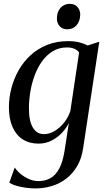

<svg xmlns="http://www.w3.org/2000/svg" viewBox="-20 -754 565 1022"><path d="M422.5 35Q414.5 90 390.8 130.2Q367 170.5 332.5 197Q298 223.5 255.8 236.2Q213.5 249 168.5 249Q143.5 249 116.8 245.2Q90 241.5 67 234.8Q44 228 29.5 218.5L58.5 137.5Q70 155.5 90 172Q110 188.5 134.5 199.2Q159 210 183.5 210Q221.5 210 249.5 193.8Q277.5 177.5 296 142Q314.5 106.5 323.5 49.5L346.5 -99.5Q332.5 -71 308.8 -46Q285 -21 253.5 -5.2Q222 10.5 185 10.5Q136.5 10.5 101.2 -12Q66 -34.5 46.8 -77.8Q27.5 -121 27.5 -183.5Q27.5 -234.5 40.8 -285Q54 -335.5 79.5 -380.5Q105 -425.5 143 -460.2Q181 -495 230.8 -515Q280.5 -535 342 -535Q375 -535 401 -528.8Q427 -522.5 447 -512L508.5 -532ZM401 -474.5Q392.5 -487 376.2 -494.2Q360 -501.5 337 -501.5Q294 -501.5 260.8 -481.2Q227.5 -461 203.5 -427.2Q179.5 -393.5 164 -351.2Q148.5 -309 141.2 -264.2Q134 -219.5 134 -178.5Q134 -142.5 139.5 -116.5Q145 -90.5 155.8 -73.5Q166.5 -56.5 181.2 -48.2Q196 -40 214 -40Q243 -40 271.2 -57Q299.5 -74 321.8 -102.2Q344 -130.5 354.5 -163.5ZM338 -598Q312.5 -598 297.5 -614.8Q282.5 -631.5 283 -656Q283 -690.5 302 -712Q321 -733.5 351 -733.5Q378 -733.5 392.5 -716.8Q407 -700 407 -676.5Q406.5 -642 387.8 -620Q369 -598 338 -598Z"/></svg>

Font: Merriweather 96pt
Style: Italic
Weight: 400
Italic angle: -7.8°
Version: Version 2.101